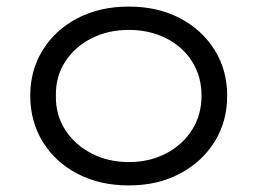

<svg xmlns="http://www.w3.org/2000/svg" viewBox="-20 -554 783 584"><path d="M372 10Q284 10 216.5 -25Q149 -60 110.5 -122Q72 -184 72 -263Q72 -341 110.5 -402.5Q149 -464 216.5 -499Q284 -534 372 -534Q459 -534 526.5 -499Q594 -464 632.5 -402.5Q671 -341 671 -263Q671 -184 632.5 -122.5Q594 -61 526.5 -25.5Q459 10 372 10ZM372 -61Q435 -61 485.5 -87.5Q536 -114 564.5 -159.5Q593 -205 593 -263Q593 -321 564.5 -366.5Q536 -412 485.5 -437.5Q435 -463 372 -463Q308 -463 257.5 -437Q207 -411 178 -366Q149 -321 150 -263Q149 -205 178 -159.5Q207 -114 258 -87.5Q309 -61 372 -61Z"/></svg>

Font: Lexend Exa Light
Style: Regular
Weight: 300
Designer: Bonnie Shaver-Troup, Thomas Jockin
Foundry: Lexend
Version: Version 1.007